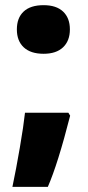

<svg xmlns="http://www.w3.org/2000/svg" viewBox="-20 -580 337 739"><path d="M243.2 -146 250 -134.8Q202.6 51.3 164.1 139.2H27.8Q42 71.8 56.4 -12Q70.8 -95.7 76.2 -146ZM44.9 -466.8Q44.9 -511.2 71 -535.6Q97.2 -560.1 147.9 -560.1Q196.8 -560.1 222.9 -535.4Q249 -510.7 249 -466.8Q249 -422.9 222.7 -397.9Q196.3 -373 147.9 -373Q98.1 -373 71.5 -397.7Q44.9 -422.4 44.9 -466.8Z"/></svg>

Font: TypoPRO Open Sans
Style: Regular
Weight: 800
Foundry: Ascender Corporation
Version: Version 1.10